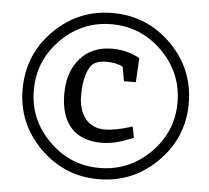

<svg xmlns="http://www.w3.org/2000/svg" viewBox="-52 -786 929 852"><g transform="rotate(5 412.0 -360.0)"><path d="M47 -359Q47 -513 155.5 -621.5Q264 -730 416 -730Q570 -730 678.5 -621.5Q787 -513 787 -359Q787 -207 678.5 -98.5Q570 10 416 10Q264 10 155.5 -98.5Q47 -207 47 -359ZM97 -359Q97 -228 191.5 -134Q286 -40 416 -40Q548 -40 642.5 -134Q737 -228 737 -359Q737 -491 642.5 -585.5Q548 -680 416 -680Q285 -680 191 -585.5Q97 -491 97 -359ZM548 -236 558 -187Q556 -186 543 -181Q530 -176 518.5 -171.5Q507 -167 490.5 -162.5Q474 -158 455 -155Q436 -152 417 -152Q327 -152 280 -204Q233 -256 233 -354Q233 -452 285.5 -512Q338 -572 428 -572Q494 -572 551 -541L545 -433H492L481 -496Q453 -512 407 -512Q356 -512 337 -484Q308 -439 308 -354Q308 -289 339 -250.5Q370 -212 426 -212Q474 -212 548 -236Z"/></g></svg>

Font: Enriqueta
Style: Regular
Weight: 400
Designer: Viviana Monsalve, Gustavo Ibarra
Foundry: Viviana Monsalve, Gustavo Ibarra
Version: Version 1.002